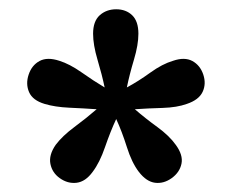

<svg xmlns="http://www.w3.org/2000/svg" viewBox="-20 -702 510 422"><path d="M426.8 -538.1Q433.6 -517.6 425.3 -500Q417 -482.4 390.6 -473.6Q369.1 -465.8 337.4 -464.8Q305.7 -463.9 276.4 -461.9Q298.8 -442.4 325.7 -422.9Q352.5 -403.3 366.2 -383.8Q382.8 -361.3 378.9 -342.3Q375 -323.2 357.4 -310.5Q339.8 -297.9 320.8 -300.3Q301.8 -302.7 285.2 -324.2Q269.5 -344.7 258.8 -378.9Q248 -413.1 235.4 -440.4Q222.7 -413.1 210.9 -378.9Q199.2 -344.7 183.6 -324.2Q168 -302.7 148.4 -300.3Q128.9 -297.9 111.3 -310.5Q94.7 -322.3 90.8 -341.8Q86.9 -361.3 102.5 -383.8Q117.2 -403.3 143.6 -422.9Q169.9 -442.4 192.4 -461.9Q163.1 -463.9 131.8 -465.3Q100.6 -466.8 78.1 -473.6Q51.8 -481.4 43.9 -499.5Q36.1 -517.6 43 -538.1Q49.8 -558.6 66.9 -567.9Q84 -577.1 110.4 -568.4Q132.8 -561.5 159.2 -543Q185.5 -524.4 210 -509.8Q204.1 -538.1 194.3 -570.8Q184.6 -603.5 184.6 -627.9Q184.6 -655.3 199.2 -668.5Q213.9 -681.6 235.4 -681.6Q256.8 -681.6 270.5 -668.5Q284.2 -655.3 284.2 -627.9Q284.2 -603.5 274.4 -570.8Q264.6 -538.1 258.8 -509.8Q284.2 -523.4 310.5 -542.5Q336.9 -561.5 360.4 -568.4Q385.7 -577.1 402.8 -567.9Q419.9 -558.6 426.8 -538.1Z"/></svg>

Font: Crimson Pro SemiBold
Style: Regular
Weight: 600
Designer: Jacques Le Bailly
Foundry: Baron von Fonthausen
Version: Version 1.003